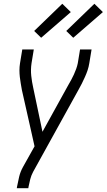

<svg xmlns="http://www.w3.org/2000/svg" viewBox="-20 -792 565 1017"><path d="M69 205 70 198Q75 171 81.5 144Q88 117 102 92L163 -17L144 -102L96 -315Q93 -332 90 -349.5Q87 -367 85 -384.5Q83 -402 83 -420Q83 -438 86 -457L98 -530H159L147 -457Q142 -423 145.5 -390.5Q149 -358 156 -327L205 -94L342 -342Q350 -356 357.5 -369.5Q365 -383 371.5 -397.5Q378 -412 383.5 -427Q389 -442 392 -457L404 -530H465L453 -457Q450 -438 444 -420Q438 -402 430 -384.5Q422 -367 413.5 -349.5Q405 -332 395 -315L155 119Q145 138 140 158Q135 178 131 198L130 205ZM368 -592 331 -628 480 -772 525 -728ZM198 -592 161 -628 310 -772 355 -728Z"/></svg>

Font: Iosevka Curly Light Oblique
Style: Regular
Weight: 300
Italic angle: -9°
Monospace: yes
Designer: Belleve Invis
Foundry: Belleve Invis
Version: Version 11.1.0; ttfautohint (v1.8.3)